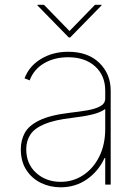

<svg xmlns="http://www.w3.org/2000/svg" viewBox="-20 -770 581 801"><path d="M233 11.4Q188.2 11.4 150.4 -7.1Q112.6 -25.6 89.7 -61.1Q66.8 -96.6 66.8 -147.7Q66.8 -184.7 83.3 -215.4Q99.8 -246.1 144.4 -267.9Q188.9 -289.8 272.7 -299.7Q310.4 -304 343.8 -309.7Q377.1 -315.3 398.1 -326.7Q419 -338.1 419 -359.4V-392Q419 -454.9 376.8 -493.1Q334.5 -531.2 264.2 -531.2Q206.7 -531.2 163.7 -505.9Q120.7 -480.5 103.7 -434.7L82.4 -443.2Q101.6 -494.3 150.9 -524.1Q200.3 -554 264.2 -554Q347.3 -554 394.5 -507.6Q441.8 -461.3 441.8 -392V0H419V-110.8H416.2Q390.6 -55.4 342.7 -22Q294.7 11.4 233 11.4ZM233 -11.4Q284.8 -11.4 327.1 -39.2Q369.3 -67.1 394.2 -117Q419 -166.9 419 -233V-315.3Q398.8 -300.4 363.5 -292.1Q328.1 -283.7 281.2 -278.4Q208.1 -269.9 166.2 -252.5Q124.3 -235.1 106.9 -208.8Q89.5 -182.5 89.5 -147.7Q89.5 -85.9 130.9 -48.7Q172.2 -11.4 233 -11.4ZM163.4 -750 269.9 -640.6 376.4 -750H403.4V-747.2L272.7 -613.6H267L136.4 -747.2V-750Z"/></svg>

Font: Inter UI Thin
Style: Regular
Weight: 100
Designer: Rasmus Andersson
Foundry: rsms
Version: 3.2;8d6f07862